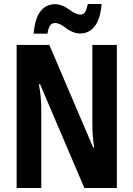

<svg xmlns="http://www.w3.org/2000/svg" viewBox="-20 -938 666 958"><path d="M379.9 -771Q360.4 -771 341.6 -779.1Q322.8 -787.1 310.5 -796.9Q277.8 -823.2 254.9 -823.2Q239.3 -823.2 230.2 -811.3Q221.2 -799.3 216.8 -770H147.9Q153.3 -843.3 180.9 -880.1Q208.5 -917 254.9 -917Q273.9 -917 292.7 -908.9Q311.5 -900.9 324.2 -891.1Q357.9 -865.2 380.9 -865.2Q396.5 -865.2 404.3 -877.2Q412.1 -889.2 418 -918H486.8Q481.4 -845.2 453.4 -808.1Q425.3 -771 379.9 -771ZM563 0H400.9L180.2 -517.1H173.8Q186 -459 186 -390.1V0H63V-713.9H226.1L444.8 -202.1H450.2Q440.9 -252 440.9 -324.2V-713.9H563Z"/></svg>

Font: Open Sans Hebrew Condensed
Style: Bold
Weight: 700
Width: 3
Foundry: Ascender Corporation, Yanek Iontef
Version: Version 2.001;PS 002.001;hotconv 1.0.70;makeotf.lib2.5.58329